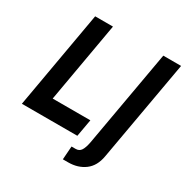

<svg xmlns="http://www.w3.org/2000/svg" viewBox="-194 -862 1160 1196"><g transform="rotate(30 386.5 -264.0)"><path d="M26 0 149 -700H277L176 -124H447L425 0ZM420 172 427 76H457Q482 76 495 56.5Q508 37 516 -4L639 -700H767L639 24Q626 99 577 135.5Q528 172 458 172Z"/></g></svg>

Font: Cabin VF Beta
Style: Italic
Weight: 400
Italic angle: -7°
Designer: Pablo Impallari
Foundry: Pablo Impallari. http://www.impallari.com Igino Marini. http://www.ikern.com
Version: Version 2.300